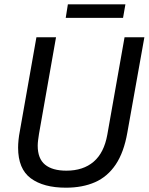

<svg xmlns="http://www.w3.org/2000/svg" viewBox="-20 -859 690 891"><path d="M286 12Q182 12 123 -31.5Q64 -75 64 -174Q64 -190 66 -210Q68 -230 72 -250L149 -686H240L161 -238Q159 -225 157 -210Q155 -195 155 -183Q155 -123 189 -95Q223 -67 288 -67Q366 -67 414.5 -108.5Q463 -150 478 -234L558 -686H650L571 -244Q555 -152 517 -95.5Q479 -39 421 -13.5Q363 12 286 12ZM285 -776 295 -839H562L551 -776Z"/></svg>

Font: Archivo SemiCondensed
Style: Italic
Weight: 400
Width: 4
Italic angle: -10°
Designer: Hector Gatti
Foundry: Omnibus-Type
Version: Version 2.001